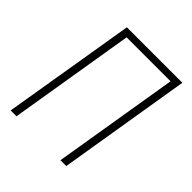

<svg xmlns="http://www.w3.org/2000/svg" viewBox="-200 -868 1001 1001"><g transform="rotate(45 300.0 -367.5)"><path d="M39 0 161 -735H570L449 0H406L521 -697H197L82 0Z"/></g></svg>

Font: Iosevka Curly XLtExObl
Style: Regular
Weight: 200
Width: 7
Italic angle: -9°
Monospace: yes
Designer: Belleve Invis
Foundry: Belleve Invis
Version: Version 11.0.1; ttfautohint (v1.8.3)